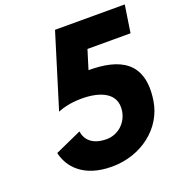

<svg xmlns="http://www.w3.org/2000/svg" viewBox="-147 -949 1021 1089"><g transform="rotate(-20 363.0 -405.0)"><path d="M405.4 -545C589.4 -545 727.2 -485 692.2 -256C668 -98 521.7 15 344.7 15C168.7 15 96.2 -80 78.1 -164L238.1 -236C245.3 -185 282.7 -142 368.7 -142C436.7 -142 494.4 -192 505.1 -262C521.8 -371 420.3 -407 313.3 -407C244.3 -407 195 -392 168.3 -381L305.2 -825H726.2L701 -660H441Z"/></g></svg>

Font: Sztylet
Style: BdObl
Weight: 700
Foundry: Cannot Into Space Fonts, PlusOne Fonts
Version: Version 0.12